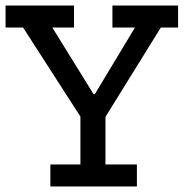

<svg xmlns="http://www.w3.org/2000/svg" viewBox="-22 -670 664 690"><path d="M556 -571 357 -250V-79H470V0H159V-79H267V-251L61 -571H-2V-650H244V-571H166L314 -332H319L463 -571H382V-650H618V-571Z"/></svg>

Font: Zilla Slab Medium
Style: Regular
Weight: 500
Designer: Typotheque.com
Foundry: Typotheque type foundry
Version: Version 1.1; 2017